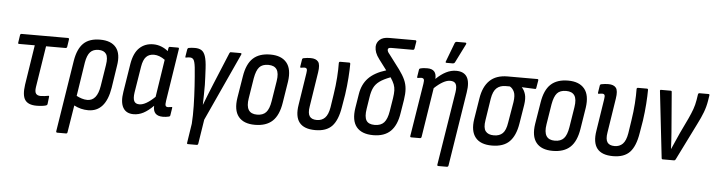

<svg xmlns="http://www.w3.org/2000/svg" viewBox="-51 -936 5051 1356"><g transform="rotate(5 2474.5 -257.5)"><path d="M221 8Q162 8 139.5 -24.5Q117 -57 128 -133L172 -416H61Q52 -416 54 -425L62 -479Q64 -488 72 -488H401Q410 -488 409 -478L401 -425Q399 -416 390 -416H252L206 -123Q201 -90 211 -76.5Q221 -63 244 -63Q259 -63 273 -65Q287 -67 298 -69Q306 -71 304 -61L298 -9Q296 -3 289 0Q276 4 258.5 6Q241 8 221 8Z M384 185Q375 185 376 175L456 -331Q470 -416 511 -456Q552 -496 629 -496Q707 -496 742.5 -452Q778 -408 763 -321L739 -164Q711 8 587 8Q535 8 487 -17L456 175Q455 185 446 185ZM535 -326 498 -86Q515 -77 535 -70.5Q555 -64 575 -64Q644 -64 661 -170L685 -321Q694 -376 678 -399.5Q662 -423 624 -423Q586 -423 565 -400.5Q544 -378 535 -326Z M909 8Q856 8 834 -31Q812 -70 824 -143L856 -344Q869 -422 908 -459Q947 -496 1006 -496Q1036 -496 1063.5 -485Q1091 -474 1111 -457L1114 -478Q1116 -488 1123 -488H1181Q1190 -488 1188 -478L1130 -106Q1126 -80 1130 -71.5Q1134 -63 1147 -63Q1154 -63 1160.5 -64.5Q1167 -66 1172 -66Q1179 -68 1177 -58L1169 -7Q1168 1 1159 3Q1139 8 1117 8Q1045 8 1049 -64Q1012 -27 978.5 -9.5Q945 8 909 8ZM903 -145Q897 -104 906.5 -84.5Q916 -65 944 -65Q989 -65 1054 -128L1095 -394Q1076 -408 1056 -415.5Q1036 -423 1017 -423Q982 -423 961.5 -401.5Q941 -380 933 -331Z M1310 185Q1302 185 1304 175L1325 39Q1329 -18 1327.5 -87.5Q1326 -157 1321.5 -227.5Q1317 -298 1311 -359Q1306 -401 1297 -413.5Q1288 -426 1271 -426Q1259 -426 1245 -423Q1237 -420 1239 -431L1247 -481Q1249 -490 1256 -492Q1265 -494 1276.5 -495Q1288 -496 1301 -496Q1329 -496 1347 -485Q1365 -474 1375 -444.5Q1385 -415 1388 -359Q1390 -327 1391 -298.5Q1392 -270 1393 -242Q1393 -207 1392.5 -172.5Q1392 -138 1391 -102H1392Q1405 -138 1421 -176.5Q1437 -215 1452 -253L1546 -480Q1549 -488 1556 -488H1624Q1635 -488 1630 -477L1410 3L1383 175Q1381 185 1373 185Z M1769 8Q1689 8 1652.5 -37.5Q1616 -83 1630 -172L1655 -325Q1669 -414 1713 -455Q1757 -496 1836 -496Q1914 -496 1951.5 -451Q1989 -406 1976 -316L1952 -165Q1938 -75 1893.5 -33.5Q1849 8 1769 8ZM1778 -65Q1820 -65 1842 -89Q1864 -113 1873 -169L1896 -313Q1905 -370 1887.5 -396Q1870 -422 1828 -422Q1785 -422 1764 -398.5Q1743 -375 1733 -319L1710 -175Q1692 -65 1778 -65Z M2197 8Q2037 8 2065 -161L2100 -386Q2104 -409 2100 -417Q2096 -425 2083 -425Q2078 -425 2071.5 -424Q2065 -423 2059 -422Q2052 -421 2053 -430L2061 -481Q2062 -489 2072 -491Q2097 -496 2121 -496Q2159 -496 2175 -475.5Q2191 -455 2182 -399L2144 -155Q2136 -107 2150.5 -85.5Q2165 -64 2202 -64Q2237 -64 2259.5 -86.5Q2282 -109 2291 -162L2305 -254Q2315 -318 2319 -376.5Q2323 -435 2322 -478Q2322 -488 2332 -488H2395Q2403 -488 2403 -479Q2403 -439 2399 -381Q2395 -323 2386 -260L2371 -171Q2356 -77 2316 -34.5Q2276 8 2197 8Z M2608 8Q2526 8 2489 -37.5Q2452 -83 2466 -173L2482 -272Q2493 -342 2535.5 -386.5Q2578 -431 2660 -456L2605 -529Q2586 -554 2578.5 -574.5Q2571 -595 2571 -616Q2572 -646 2594.5 -666Q2617 -686 2660 -686H2846Q2855 -686 2854 -676L2846 -627Q2844 -617 2835 -617H2680Q2658 -617 2658 -602Q2658 -589 2673 -572L2750 -470Q2777 -433 2791 -402Q2805 -371 2807.5 -337Q2810 -303 2803 -259L2788 -167Q2775 -78 2731 -35Q2687 8 2608 8ZM2546 -173Q2537 -117 2552.5 -91Q2568 -65 2612 -65Q2656 -65 2678.5 -90Q2701 -115 2710 -171L2725 -264Q2730 -297 2729.5 -319.5Q2729 -342 2721 -362.5Q2713 -383 2695 -410Q2645 -391 2618 -371Q2591 -351 2578 -324Q2565 -297 2559 -256Z M2877 0Q2868 0 2870 -10L2930 -385Q2934 -409 2929.5 -417Q2925 -425 2911 -425Q2906 -425 2900 -424Q2894 -423 2888 -422Q2881 -421 2882 -430L2890 -481Q2891 -489 2901 -491Q2912 -494 2924.5 -495Q2937 -496 2948 -496Q3016 -496 3011 -426Q3047 -461 3082 -478.5Q3117 -496 3153 -496Q3264 -496 3240 -350L3157 175Q3155 185 3146 185H3086Q3076 185 3078 175L3161 -345Q3167 -386 3156.5 -404Q3146 -422 3117 -422Q3071 -422 3005 -360L2950 -10Q2948 0 2939 0ZM3080 -546Q3069 -546 3075 -558L3125 -690Q3129 -700 3141 -700H3199Q3211 -700 3205 -687L3139 -555Q3134 -546 3123 -546Z M3449 8Q3368 8 3332 -37Q3296 -82 3309 -167L3333 -316Q3346 -400 3391.5 -444Q3437 -488 3518 -488H3729Q3737 -488 3736 -479L3727 -426Q3726 -416 3718 -417L3625 -421V-420Q3642 -402 3650.5 -373.5Q3659 -345 3652 -298L3630 -163Q3616 -77 3573.5 -34.5Q3531 8 3449 8ZM3457 -65Q3497 -65 3519.5 -87Q3542 -109 3550 -163L3575 -311Q3582 -359 3571 -383.5Q3560 -408 3540 -419H3510Q3471 -419 3446.5 -397Q3422 -375 3413 -321L3389 -166Q3380 -112 3398 -88.5Q3416 -65 3457 -65Z M3880 8Q3800 8 3763.5 -37.5Q3727 -83 3741 -172L3766 -325Q3780 -414 3824 -455Q3868 -496 3947 -496Q4025 -496 4062.5 -451Q4100 -406 4087 -316L4063 -165Q4049 -75 4004.5 -33.5Q3960 8 3880 8ZM3889 -65Q3931 -65 3953 -89Q3975 -113 3984 -169L4007 -313Q4016 -370 3998.5 -396Q3981 -422 3939 -422Q3896 -422 3875 -398.5Q3854 -375 3844 -319L3821 -175Q3803 -65 3889 -65Z M4308 8Q4148 8 4176 -161L4211 -386Q4215 -409 4211 -417Q4207 -425 4194 -425Q4189 -425 4182.5 -424Q4176 -423 4170 -422Q4163 -421 4164 -430L4172 -481Q4173 -489 4183 -491Q4208 -496 4232 -496Q4270 -496 4286 -475.5Q4302 -455 4293 -399L4255 -155Q4247 -107 4261.5 -85.5Q4276 -64 4313 -64Q4348 -64 4370.5 -86.5Q4393 -109 4402 -162L4416 -254Q4426 -318 4430 -376.5Q4434 -435 4433 -478Q4433 -488 4443 -488H4506Q4514 -488 4514 -479Q4514 -439 4510 -381Q4506 -323 4497 -260L4482 -171Q4467 -77 4427 -34.5Q4387 8 4308 8Z M4660 0Q4653 0 4652 -8L4599 -477Q4597 -488 4605 -488H4674Q4682 -488 4682 -480L4705 -197Q4707 -168 4709 -138.5Q4711 -109 4712 -79H4713Q4726 -108 4739 -137.5Q4752 -167 4765 -196L4817 -305Q4834 -342 4845 -372.5Q4856 -403 4862 -439L4868 -478Q4870 -488 4878 -488H4942Q4951 -488 4949 -478L4943 -440Q4936 -397 4921 -357.5Q4906 -318 4882 -271L4751 -7Q4747 0 4741 0Z"/></g></svg>

Font: Sofia Sans Condensed Medium
Style: Italic
Weight: 500
Italic angle: -9°
Designer: Botio Nikoltchev, Ani Petrova
Foundry: lettersoup
Version: Version 4.101; ttfautohint (v1.8.4.7-5d5b)